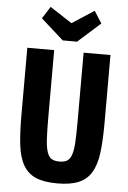

<svg xmlns="http://www.w3.org/2000/svg" viewBox="-61 -957 672 1011"><g transform="rotate(5 275.0 -451.5)"><path d="M61.4 -687.8V-331.4Q61.4 -238.2 69.2 -173.2Q77 -108.2 100.8 -67.5Q124.6 -26.8 167.5 -8.4Q210.4 10 280.4 10Q350 10 393.5 -8.4Q437 -26.8 460.8 -66.8Q484.6 -106.8 492.8 -170.5Q501 -234.2 501 -325.6V-687.8H359V-325.6Q359 -257.8 356.6 -215.1Q354.2 -172.4 345.9 -148.1Q337.6 -123.8 322.3 -114.7Q307 -105.6 282 -105.6Q256 -105.6 240.6 -114.8Q225.2 -124 216.8 -149.1Q208.4 -174.2 205.9 -218.2Q203.4 -262.2 203.4 -331V-687.8ZM319.4 -742.6 438.6 -849 398 -912.8 281.6 -837 165.2 -912.8 124.6 -849 243.8 -742.6Z"/></g></svg>

Font: Secuela Light
Style: Regular
Weight: 300
Designer: Fernando Haro
Foundry: deFharo
Version: Version 1.708